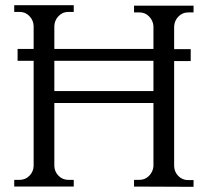

<svg xmlns="http://www.w3.org/2000/svg" viewBox="-20 -722 818 742"><path d="M498 -1V-27H519Q541 -27 556 -42.5Q571 -58 573 -79V-324H190V-80Q191 -58 206.5 -42.5Q222 -27 244 -27H265V-1H35V-27H56Q78 -27 93.5 -42.5Q109 -58 110 -80V-487H48V-533H110V-622Q109 -644 93.5 -660Q78 -676 56 -676H35V-702H265V-676H244Q222 -676 206.5 -660Q191 -644 190 -622V-533H573V-622Q571 -643 556 -658.5Q541 -674 519 -674H498V-700H728V-674H707Q685 -674 669.5 -658Q654 -642 653 -620V-532H717V-486H653V-79Q654 -57 669.5 -41.5Q685 -26 707 -26H728V0ZM573 -370V-487H190V-370Z"/></svg>

Font: Constantine
Style: Regular
Weight: 400
Designer: Dukom Design
Version: Version 1.001;PS 001.001;hotconv 1.0.56;makeotf.lib2.0.21325